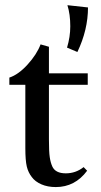

<svg xmlns="http://www.w3.org/2000/svg" viewBox="-20 -720 394 751"><path d="M242.2 -533.7Q254.9 -575.7 254.9 -617.2Q254.9 -664.1 243.7 -699.7L324.2 -690.9Q324.2 -603.5 282.7 -516.6ZM198.2 11.7Q166.5 11.7 141.8 1Q117.2 -9.8 104.5 -27.3Q90.3 -45.4 84.7 -69.1Q79.1 -92.8 79.1 -141.1V-388.2H16.6V-416.5Q52.2 -428.2 88.1 -467.8Q124 -507.3 138.7 -546.4L171.4 -537.1V-433.1H323.2V-388.2H171.4V-174.8Q171.4 -126.5 174.6 -105.2Q177.7 -84 184.6 -68.8Q196.8 -42 237.3 -42Q276.4 -42 307.1 -66.4L320.8 -52.2Q273.4 11.7 198.2 11.7Z"/></svg>

Font: Elstob Medium
Style: Regular
Weight: 500
Designer: Peter S. Baker
Version: Version 1.015